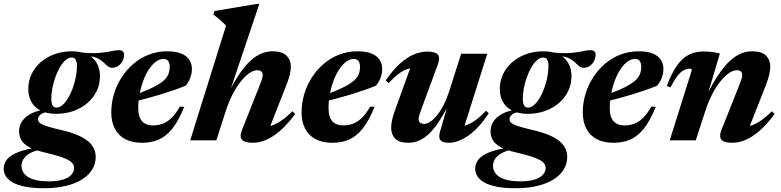

<svg xmlns="http://www.w3.org/2000/svg" viewBox="-98 -744 4142 1018"><path d="M498 -384.5Q484.5 -384.5 474.5 -392Q464.5 -399.5 453.8 -410.2Q443 -421 427.8 -430.5Q412.5 -440 389.2 -444Q366 -448 330.5 -442L329.5 -466Q392 -460 430 -463.5Q468 -467 491.8 -472.5Q515.5 -478 533.5 -478Q545.5 -478 552.8 -472Q560 -466 560 -453.5Q560 -440 555.2 -427.8Q550.5 -415.5 542 -405.8Q533.5 -396 522.2 -390.2Q511 -384.5 498 -384.5ZM201.5 -173.5Q218 -173.5 234 -187.5Q250 -201.5 263.8 -225Q277.5 -248.5 287.8 -277.2Q298 -306 304 -335.5Q310 -365 310 -391Q310 -417 303 -428Q296 -439 282.5 -439Q265.5 -439 249.5 -425Q233.5 -411 219.8 -387.5Q206 -364 195.8 -335.5Q185.5 -307 179.8 -277.5Q174 -248 174 -222Q174 -195.5 181 -184.5Q188 -173.5 201.5 -173.5ZM283.5 -472Q332.5 -472 365.5 -455.5Q398.5 -439 415.2 -409.2Q432 -379.5 432 -340.5Q432 -297.5 414.5 -261.2Q397 -225 365.8 -198Q334.5 -171 292.5 -155.8Q250.5 -140.5 200.5 -140.5Q151.5 -140.5 118.5 -157Q85.5 -173.5 68.8 -203.2Q52 -233 52 -272Q52 -314.5 69.2 -350.8Q86.5 -387 117.8 -414.2Q149 -441.5 191.2 -456.8Q233.5 -472 283.5 -472ZM135.5 254Q78.5 254 37.8 246.2Q-3 238.5 -28.8 224.2Q-54.5 210 -66.5 191Q-78.5 172 -78.5 149.5Q-78.5 123 -60.2 100.5Q-42 78 2.5 61Q47 44 126 35.5H164.5L162.5 43Q125.5 46 98 53.8Q70.5 61.5 52.2 73.8Q34 86 25 101.8Q16 117.5 16 136.5Q16 158 30.5 176.8Q45 195.5 77.2 206.5Q109.5 217.5 162 217.5Q206.5 217.5 236 208.2Q265.5 199 280.2 182.8Q295 166.5 295 147Q295 134.5 287.5 123.8Q280 113 262 103.2Q244 93.5 214 84.2Q184 75 139.5 64.5Q86 52.5 56 35.8Q26 19 14.5 -2Q3 -23 3 -47Q3 -78.5 20.5 -103.2Q38 -128 71.8 -144Q105.5 -160 153.5 -164L165 -151.5Q132 -149 117.8 -137.2Q103.5 -125.5 103.5 -111Q103.5 -104 107.8 -97.8Q112 -91.5 124.8 -85Q137.5 -78.5 162.8 -71Q188 -63.5 229.5 -54Q297 -38 336.2 -16.8Q375.5 4.5 392.5 30.5Q409.5 56.5 409.5 87.5Q409.5 124 391 154.5Q372.5 185 337.2 207.2Q302 229.5 251 241.8Q200 254 135.5 254Z M769 -431.5Q748 -431.5 728.2 -416.8Q708.5 -402 691.5 -376.2Q674.5 -350.5 662 -317.5Q649.5 -284.5 642.2 -247.2Q635 -210 635 -172.5Q635 -122.5 655.5 -100.8Q676 -79 712.5 -79Q739.5 -79 763.2 -87.5Q787 -96 810 -117.5Q833 -139 855.5 -178.5L879 -178Q848.5 -102 814.5 -60.5Q780.5 -19 741.5 -3Q702.5 13 655.5 13Q602 13 565.5 -6.5Q529 -26 510.5 -62.2Q492 -98.5 492 -147.5Q492 -198.5 506.5 -246.5Q521 -294.5 547.8 -335.2Q574.5 -376 611.2 -407Q648 -438 692.8 -455Q737.5 -472 788 -472Q836.5 -472 865.2 -459.2Q894 -446.5 906.8 -425.2Q919.5 -404 919.5 -378.5Q919.5 -354 910.5 -330.8Q901.5 -307.5 886 -289.5Q858 -278 824 -266.2Q790 -254.5 752.5 -243Q715 -231.5 676.2 -221.2Q637.5 -211 600 -202L602 -236Q651.5 -253 686.5 -268.2Q721.5 -283.5 744.2 -297.8Q767 -312 779.5 -326.5Q792 -341 797 -356.5Q802 -372 802 -389Q802 -403 798.2 -412.5Q794.5 -422 787.2 -426.8Q780 -431.5 769 -431.5Z M1098.5 -153.5 1049 0H910.5L1100.5 -608Q1092 -617.5 1081.5 -627.2Q1071 -637 1059.2 -646.8Q1047.5 -656.5 1033.5 -666.5L1039 -685.5L1263.5 -723.5H1277L1109 -224.5L1103 -231Q1136.5 -299.5 1167.5 -346Q1198.5 -392.5 1228 -420Q1257.5 -447.5 1287 -459.8Q1316.5 -472 1347 -472Q1399 -472 1421.5 -449Q1444 -426 1444 -391Q1444 -373 1438.8 -349.2Q1433.5 -325.5 1419.5 -290.5L1320.5 -39L1295 -71.5Q1317.5 -70.5 1341 -77.8Q1364.5 -85 1391.8 -103.2Q1419 -121.5 1452.5 -154L1467 -140Q1426.5 -85 1387.8 -51.2Q1349 -17.5 1313 -2.2Q1277 13 1242.5 13Q1199 13 1185 -3.2Q1171 -19.5 1184.5 -53.5L1276.5 -285.5Q1287 -312 1291 -324.8Q1295 -337.5 1295 -346Q1295 -358 1288 -364.8Q1281 -371.5 1265.5 -371.5Q1246.5 -371.5 1224.2 -356.2Q1202 -341 1179 -312.5Q1156 -284 1135.2 -243.8Q1114.5 -203.5 1098.5 -153.5Z M1778 -431.5Q1757 -431.5 1737.2 -416.8Q1717.5 -402 1700.5 -376.2Q1683.5 -350.5 1671 -317.5Q1658.5 -284.5 1651.2 -247.2Q1644 -210 1644 -172.5Q1644 -122.5 1664.5 -100.8Q1685 -79 1721.5 -79Q1748.5 -79 1772.2 -87.5Q1796 -96 1819 -117.5Q1842 -139 1864.5 -178.5L1888 -178Q1857.5 -102 1823.5 -60.5Q1789.5 -19 1750.5 -3Q1711.5 13 1664.5 13Q1611 13 1574.5 -6.5Q1538 -26 1519.5 -62.2Q1501 -98.5 1501 -147.5Q1501 -198.5 1515.5 -246.5Q1530 -294.5 1556.8 -335.2Q1583.5 -376 1620.2 -407Q1657 -438 1701.8 -455Q1746.5 -472 1797 -472Q1845.5 -472 1874.2 -459.2Q1903 -446.5 1915.8 -425.2Q1928.5 -404 1928.5 -378.5Q1928.5 -354 1919.5 -330.8Q1910.5 -307.5 1895 -289.5Q1867 -278 1833 -266.2Q1799 -254.5 1761.5 -243Q1724 -231.5 1685.2 -221.2Q1646.5 -211 1609 -202L1611 -236Q1660.5 -253 1695.5 -268.2Q1730.5 -283.5 1753.2 -297.8Q1776 -312 1788.5 -326.5Q1801 -341 1806 -356.5Q1811 -372 1811 -389Q1811 -403 1807.2 -412.5Q1803.5 -422 1796.2 -426.8Q1789 -431.5 1778 -431.5Z M2234 -42 2289.5 -235 2298.5 -226.5Q2268 -161.5 2239.5 -115.5Q2211 -69.5 2183.2 -41.2Q2155.5 -13 2127 0Q2098.5 13 2067.5 13Q2017 13 1996.5 -9.5Q1976 -32 1976 -67.5Q1976 -85 1980.8 -107.5Q1985.5 -130 1995 -155.5L2090.5 -420L2116.5 -384Q2090 -386 2066 -379Q2042 -372 2017.5 -354Q1993 -336 1963 -303.5L1947 -317Q1984.5 -372.5 2022 -406.2Q2059.5 -440 2096.2 -455.2Q2133 -470.5 2168 -470.5Q2209 -470.5 2223 -454.8Q2237 -439 2224 -404L2136 -164.5Q2128.5 -144 2125 -132.2Q2121.5 -120.5 2121.5 -112.5Q2121.5 -100.5 2129.2 -93.8Q2137 -87 2151.5 -87Q2166.5 -87 2183.8 -98.8Q2201 -110.5 2218.8 -132.2Q2236.5 -154 2253 -185.5Q2269.5 -217 2282.5 -256.5L2347 -459H2485.5L2353 -39.5L2326 -72Q2347 -72 2370.5 -79.2Q2394 -86.5 2420.8 -105Q2447.5 -123.5 2478.5 -157L2493.5 -143.5Q2438.5 -61 2383.8 -24Q2329 13 2283 13Q2250.5 13 2238.2 0Q2226 -13 2234 -42Z M2998 -384.5Q2984.5 -384.5 2974.5 -392Q2964.5 -399.5 2953.8 -410.2Q2943 -421 2927.8 -430.5Q2912.5 -440 2889.2 -444Q2866 -448 2830.5 -442L2829.5 -466Q2892 -460 2930 -463.5Q2968 -467 2991.8 -472.5Q3015.5 -478 3033.5 -478Q3045.5 -478 3052.8 -472Q3060 -466 3060 -453.5Q3060 -440 3055.2 -427.8Q3050.5 -415.5 3042 -405.8Q3033.5 -396 3022.2 -390.2Q3011 -384.5 2998 -384.5ZM2701.5 -173.5Q2718 -173.5 2734 -187.5Q2750 -201.5 2763.8 -225Q2777.5 -248.5 2787.8 -277.2Q2798 -306 2804 -335.5Q2810 -365 2810 -391Q2810 -417 2803 -428Q2796 -439 2782.5 -439Q2765.5 -439 2749.5 -425Q2733.5 -411 2719.8 -387.5Q2706 -364 2695.8 -335.5Q2685.5 -307 2679.8 -277.5Q2674 -248 2674 -222Q2674 -195.5 2681 -184.5Q2688 -173.5 2701.5 -173.5ZM2783.5 -472Q2832.5 -472 2865.5 -455.5Q2898.5 -439 2915.2 -409.2Q2932 -379.5 2932 -340.5Q2932 -297.5 2914.5 -261.2Q2897 -225 2865.8 -198Q2834.5 -171 2792.5 -155.8Q2750.5 -140.5 2700.5 -140.5Q2651.5 -140.5 2618.5 -157Q2585.5 -173.5 2568.8 -203.2Q2552 -233 2552 -272Q2552 -314.5 2569.2 -350.8Q2586.5 -387 2617.8 -414.2Q2649 -441.5 2691.2 -456.8Q2733.5 -472 2783.5 -472ZM2635.5 254Q2578.5 254 2537.8 246.2Q2497 238.5 2471.2 224.2Q2445.5 210 2433.5 191Q2421.5 172 2421.5 149.5Q2421.5 123 2439.8 100.5Q2458 78 2502.5 61Q2547 44 2626 35.5H2664.5L2662.5 43Q2625.5 46 2598 53.8Q2570.5 61.5 2552.2 73.8Q2534 86 2525 101.8Q2516 117.5 2516 136.5Q2516 158 2530.5 176.8Q2545 195.5 2577.2 206.5Q2609.5 217.5 2662 217.5Q2706.5 217.5 2736 208.2Q2765.5 199 2780.2 182.8Q2795 166.5 2795 147Q2795 134.5 2787.5 123.8Q2780 113 2762 103.2Q2744 93.5 2714 84.2Q2684 75 2639.5 64.5Q2586 52.5 2556 35.8Q2526 19 2514.5 -2Q2503 -23 2503 -47Q2503 -78.5 2520.5 -103.2Q2538 -128 2571.8 -144Q2605.5 -160 2653.5 -164L2665 -151.5Q2632 -149 2617.8 -137.2Q2603.5 -125.5 2603.5 -111Q2603.5 -104 2607.8 -97.8Q2612 -91.5 2624.8 -85Q2637.5 -78.5 2662.8 -71Q2688 -63.5 2729.5 -54Q2797 -38 2836.2 -16.8Q2875.5 4.5 2892.5 30.5Q2909.5 56.5 2909.5 87.5Q2909.5 124 2891 154.5Q2872.5 185 2837.2 207.2Q2802 229.5 2751 241.8Q2700 254 2635.5 254Z M3269 -431.5Q3248 -431.5 3228.2 -416.8Q3208.5 -402 3191.5 -376.2Q3174.5 -350.5 3162 -317.5Q3149.5 -284.5 3142.2 -247.2Q3135 -210 3135 -172.5Q3135 -122.5 3155.5 -100.8Q3176 -79 3212.5 -79Q3239.5 -79 3263.2 -87.5Q3287 -96 3310 -117.5Q3333 -139 3355.5 -178.5L3379 -178Q3348.5 -102 3314.5 -60.5Q3280.5 -19 3241.5 -3Q3202.5 13 3155.5 13Q3102 13 3065.5 -6.5Q3029 -26 3010.5 -62.2Q2992 -98.5 2992 -147.5Q2992 -198.5 3006.5 -246.5Q3021 -294.5 3047.8 -335.2Q3074.5 -376 3111.2 -407Q3148 -438 3192.8 -455Q3237.5 -472 3288 -472Q3336.5 -472 3365.2 -459.2Q3394 -446.5 3406.8 -425.2Q3419.5 -404 3419.5 -378.5Q3419.5 -354 3410.5 -330.8Q3401.5 -307.5 3386 -289.5Q3358 -278 3324 -266.2Q3290 -254.5 3252.5 -243Q3215 -231.5 3176.2 -221.2Q3137.5 -211 3100 -202L3102 -236Q3151.5 -253 3186.5 -268.2Q3221.5 -283.5 3244.2 -297.8Q3267 -312 3279.5 -326.5Q3292 -341 3297 -356.5Q3302 -372 3302 -389Q3302 -403 3298.2 -412.5Q3294.5 -422 3287.2 -426.8Q3280 -431.5 3269 -431.5Z M3456.5 -280.5 3437.5 -288Q3463.5 -358.5 3492.8 -398.5Q3522 -438.5 3556.2 -454.8Q3590.5 -471 3631 -471Q3648.5 -471 3662 -470Q3675.5 -469 3689 -466.8Q3702.5 -464.5 3719 -460.5L3648 -222.5L3644 -228Q3677.5 -297 3708.8 -344Q3740 -391 3769.8 -419Q3799.5 -447 3829 -459.5Q3858.5 -472 3889 -472Q3941.5 -472 3963.8 -449Q3986 -426 3986 -391Q3986 -373 3980.8 -349.2Q3975.5 -325.5 3962 -290.5L3863 -39L3837.5 -71.5Q3859.5 -70.5 3883 -77.8Q3906.5 -85 3934 -103.2Q3961.5 -121.5 3994.5 -154L4009.5 -140Q3968.5 -85 3930 -51.2Q3891.5 -17.5 3855.5 -2.2Q3819.5 13 3784.5 13Q3741 13 3727.2 -3.2Q3713.5 -19.5 3726.5 -53.5L3819 -285.5Q3829.5 -312 3833.5 -324.8Q3837.5 -337.5 3837.5 -346Q3837.5 -358 3830.5 -364.8Q3823.5 -371.5 3808 -371.5Q3789 -371.5 3766.8 -356.2Q3744.5 -341 3721.5 -312.5Q3698.5 -284 3677.8 -243.8Q3657 -203.5 3641 -153.5L3591 0H3453L3569.5 -370.5Q3570 -375 3568 -377.5Q3566 -380 3561.5 -380Q3545 -380 3529.2 -372.8Q3513.5 -365.5 3496.2 -344.2Q3479 -323 3456.5 -280.5Z"/></svg>

Font: Newsreader 36pt
Style: Bold Italic
Weight: 700
Italic angle: -17°
Designer: Hugues Gentile
Foundry: Production Type
Version: Version 1.003